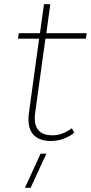

<svg xmlns="http://www.w3.org/2000/svg" viewBox="-20 -657 430 908"><path d="M147 -128.9Q129.9 -17.1 228 -17.1Q275.4 -17.1 319.8 -50.8L331.1 -29.8Q311 -12.2 281.7 -1.2Q252.4 9.8 221.2 9.8Q161.1 9.8 134.3 -24.4Q107.4 -58.6 117.2 -126L165 -474.1H64.9L68.8 -500H168.9L188 -637.2H217.8L199.2 -500H390.1L386.2 -474.1H194.8ZM98.1 231 171.9 69.8H199.2L125 231Z"/></svg>

Font: Human Sans ExtraLight
Style: Italic
Weight: 200
Italic angle: -8°
Designer: Tim Radville
Foundry: Continuum
Version: Version 1.000;FEAKit 1.0